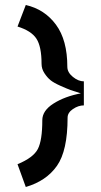

<svg xmlns="http://www.w3.org/2000/svg" viewBox="-20 -728 405 767"><path d="M250 -258Q250 -126 207.5 -65.5Q165 -5 83 19L50 -72Q113 -98 131 -132.5Q149 -167 149 -248Q149 -286 194 -314.5Q239 -343 303 -355Q274 -364 261.5 -368.5Q249 -373 222 -385Q195 -397 182 -407.5Q169 -418 157.5 -435.5Q146 -453 146 -473Q146 -542 125.5 -573.5Q105 -605 50 -622L83 -708Q158 -691 203.5 -629.5Q249 -568 249 -461Q249 -439 271 -421Q293 -403 315 -403V-307Q293 -307 271.5 -292.5Q250 -278 250 -258Z"/></svg>

Font: Edgecutting Lite Sharp
Style: Medium
Weight: 500
Designer: RandomMaerks (Nguyen Gia Bao)
Version: Version 1.0